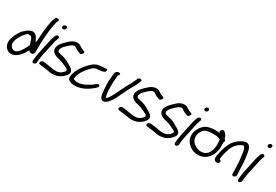

<svg xmlns="http://www.w3.org/2000/svg" viewBox="56 -1796 4221 2938"><g transform="rotate(30 2167.0 -327.5)"><path d="M408 -271C403 -270 397 -268 392 -265C379 -300 363 -340 329 -362C270 -408 190 -344 152 -305C149 -303 144 -302 142 -301C91 -240 -13 -79 57 28C78 61 122 98 193 83H194C280 60 337 -24 378 -102C386 -90 400 -73 426 -75C458 -78 475 -102 474 -123C474 -196 474 -276 479 -358C485 -448 492 -547 514 -644C518 -664 522 -680 527 -690L538 -714C554 -741 491 -751 476 -727L466 -705C459 -688 452 -667 447 -642C423 -534 413 -388 408 -271ZM100 -64C98 -110 122 -163 146 -203C171 -244 205 -287 236 -309L237 -310C251 -305 265 -302 281 -306C298 -297 315 -273 321 -253L335 -206C338 -196 340 -185 345 -173C317 -112 280 -44 241 -8C211 15 190 28 154 15C127 3 102 -31 100 -64Z M663 -640C682 -640 699 -654 703 -673C708 -693 696 -709 676 -709C656 -709 639 -693 635 -675C630 -655 644 -640 663 -640ZM557 -294C551 -270 545 -244 540 -217L523 -134C515 -95 507 -27 504 2L503 3L504 4C504 8 505 10 505 15C505 22 509 31 513 34C533 53 571 27 572 0V-10C572 -16 573 -31 576 -56C585 -130 605 -215 623 -294C629 -319 633 -341 638 -362V-363C644 -397 653 -431 664 -458L671 -476C675 -486 674 -496 670 -502C656 -529 618 -509 608 -488L607 -487L601 -467C589 -436 578 -401 571 -361C566 -340 563 -318 557 -294Z M1054 -186C1046 -193 1033 -201 1020 -208C978 -232 934 -262 880 -276L834 -286C813 -290 785 -298 777 -305C768 -320 765 -326 771 -351C774 -359 778 -370 785 -382C791 -391 812 -414 843 -444C874 -473 898 -490 909 -496C930 -506 944 -508 960 -503L982 -490C1000 -474 1025 -462 1051 -453L1070 -447C1088 -436 1108 -456 1118 -476C1125 -486 1128 -505 1106 -509L1086 -516C1075 -521 1063 -525 1054 -530C1036 -539 1023 -553 1002 -564H1001C964 -578 928 -571 890 -554C864 -543 835 -519 800 -484C765 -449 740 -423 729 -404C718 -386 710 -369 706 -354C692 -293 723 -259 759 -239C800 -217 851 -212 893 -197C932 -182 974 -161 1009 -143C1022 -133 1024 -127 1026 -109C1000 -69 960 -38 905 -31C850 -24 806 -41 754 -47C726 -50 697 -56 668 -58L651 -60C649 -60 633 -56 627 -51C607 -38 603 -16 609 -3C613 1 619 4 628 5L644 8C670 11 701 16 731 19C765 23 803 32 839 36H840C931 40 997 10 1046 -39C1062 -55 1085 -81 1092 -104C1102 -143 1076 -171 1054 -186Z M1198 -132C1224 -208 1284 -281 1335 -330C1360 -352 1380 -365 1408 -370C1417 -371 1432 -372 1440 -373C1458 -375 1487 -375 1507 -380H1508V-381C1556 -397 1553 -405 1553 -405C1564 -423 1562 -442 1546 -448C1536 -442 1527 -443 1517 -448C1504 -445 1501 -443 1485 -441C1461 -439 1439 -439 1413 -435C1366 -429 1327 -401 1293 -371C1250 -331 1201 -270 1170 -218C1140 -165 1103 -78 1125 -26C1141 2 1187 18 1235 20C1328 24 1418 -17 1479 -60C1509 -81 1548 -108 1568 -135H1569C1577 -146 1589 -169 1567 -180C1551 -188 1520 -165 1520 -165C1489 -132 1430 -98 1382 -74C1336 -51 1255 -32 1208 -54C1187 -61 1184 -62 1186 -79C1190 -94 1190 -108 1198 -132Z M1676 -437C1674 -401 1669 -359 1665 -316C1662 -261 1664 -198 1670 -146C1673 -101 1679 -57 1694 -25C1704 -8 1721 21 1771 3C1807 -11 1836 -48 1856 -77C1869 -94 1881 -114 1892 -135C1928 -204 1960 -282 1997 -350C2029 -405 2066 -469 2089 -534L2094 -545C2108 -580 2046 -578 2032 -557L2027 -544C2023 -536 2016 -522 2009 -504C1991 -462 1964 -414 1939 -370C1879 -265 1842 -141 1771 -65C1767 -62 1763 -58 1760 -56L1757 -60V-62H1756C1734 -105 1735 -181 1732 -247C1732 -297 1735 -349 1739 -398C1739 -416 1739 -426 1741 -439C1745 -443 1759 -455 1764 -476C1766 -485 1754 -494 1735 -494C1728 -494 1722 -494 1712 -489C1696 -479 1677 -464 1676 -437Z M2451 -186C2443 -193 2430 -201 2417 -208C2375 -232 2331 -262 2277 -276L2231 -286C2210 -290 2182 -298 2174 -305C2165 -320 2162 -326 2168 -351C2171 -359 2175 -370 2182 -382C2188 -391 2209 -414 2240 -444C2271 -473 2295 -490 2306 -496C2327 -506 2341 -508 2357 -503L2379 -490C2397 -474 2422 -462 2448 -453L2467 -447C2485 -436 2505 -456 2515 -476C2522 -486 2525 -505 2503 -509L2483 -516C2472 -521 2460 -525 2451 -530C2433 -539 2420 -553 2399 -564H2398C2361 -578 2325 -571 2287 -554C2261 -543 2232 -519 2197 -484C2162 -449 2137 -423 2126 -404C2115 -386 2107 -369 2103 -354C2089 -293 2120 -259 2156 -239C2197 -217 2248 -212 2290 -197C2329 -182 2371 -161 2406 -143C2419 -133 2421 -127 2423 -109C2397 -69 2357 -38 2302 -31C2247 -24 2203 -41 2151 -47C2123 -50 2094 -56 2065 -58L2048 -60C2046 -60 2030 -56 2024 -51C2004 -38 2000 -16 2006 -3C2010 1 2016 4 2025 5L2041 8C2067 11 2098 16 2128 19C2162 23 2200 32 2236 36H2237C2328 40 2394 10 2443 -39C2459 -55 2482 -81 2489 -104C2499 -143 2473 -171 2451 -186Z M2947 -186C2939 -193 2926 -201 2913 -208C2871 -232 2827 -262 2773 -276L2727 -286C2706 -290 2678 -298 2670 -305C2661 -320 2658 -326 2664 -351C2667 -359 2671 -370 2678 -382C2684 -391 2705 -414 2736 -444C2767 -473 2791 -490 2802 -496C2823 -506 2837 -508 2853 -503L2875 -490C2893 -474 2918 -462 2944 -453L2963 -447C2981 -436 3001 -456 3011 -476C3018 -486 3021 -505 2999 -509L2979 -516C2968 -521 2956 -525 2947 -530C2929 -539 2916 -553 2895 -564H2894C2857 -578 2821 -571 2783 -554C2757 -543 2728 -519 2693 -484C2658 -449 2633 -423 2622 -404C2611 -386 2603 -369 2599 -354C2585 -293 2616 -259 2652 -239C2693 -217 2744 -212 2786 -197C2825 -182 2867 -161 2902 -143C2915 -133 2917 -127 2919 -109C2893 -69 2853 -38 2798 -31C2743 -24 2699 -41 2647 -47C2619 -50 2590 -56 2561 -58L2544 -60C2542 -60 2526 -56 2520 -51C2500 -38 2496 -16 2502 -3C2506 1 2512 4 2521 5L2537 8C2563 11 2594 16 2624 19C2658 23 2696 32 2732 36H2733C2824 40 2890 10 2939 -39C2955 -55 2978 -81 2985 -104C2995 -143 2969 -171 2947 -186Z M3176 -640C3195 -640 3212 -654 3216 -673C3221 -693 3209 -709 3189 -709C3169 -709 3152 -693 3148 -675C3143 -655 3157 -640 3176 -640ZM3070 -294C3064 -270 3058 -244 3053 -217L3036 -134C3028 -95 3020 -27 3017 2L3016 3L3017 4C3017 8 3018 10 3018 15C3018 22 3022 31 3026 34C3046 53 3084 27 3085 0V-10C3085 -16 3086 -31 3089 -56C3098 -130 3118 -215 3136 -294C3142 -319 3146 -341 3151 -362V-363C3157 -397 3166 -431 3177 -458L3184 -476C3188 -486 3187 -496 3183 -502C3169 -529 3131 -509 3121 -488L3120 -487L3114 -467C3102 -436 3091 -401 3084 -361C3079 -340 3076 -318 3070 -294Z M3194 -131C3214 -92 3251 -54 3294 -33C3331 -14 3386 4 3450 -8C3536 -24 3604 -83 3635 -172C3659 -235 3659 -303 3656 -351L3655 -367C3665 -380 3669 -399 3657 -411L3644 -422C3642 -428 3642 -435 3639 -441C3630 -468 3613 -500 3589 -515L3580 -521C3554 -545 3501 -492 3530 -467H3531L3534 -464C3515 -466 3495 -467 3471 -467C3419 -469 3370 -462 3327 -448C3275 -432 3231 -385 3205 -337C3162 -257 3169 -181 3194 -131ZM3336 -386C3368 -396 3412 -403 3454 -401H3455C3512 -401 3553 -396 3582 -378C3591 -322 3598 -255 3572 -181C3544 -103 3483 -59 3394 -74C3329 -89 3278 -124 3256 -171C3213 -252 3271 -366 3336 -386Z M3678 -65C3687 -55 3698 -47 3713 -47H3721C3739 -47 3757 -62 3761 -80C3765 -98 3754 -113 3736 -113H3735C3731 -120 3733 -145 3740 -175L3755 -238C3761 -258 3766 -278 3774 -301C3800 -380 3854 -440 3915 -467C3939 -479 3947 -483 3958 -472C3980 -453 3988 -401 3994 -360C4007 -274 4010 -224 4014 -114L4017 -18C4017 -9 4021 0 4028 4C4050 19 4085 -7 4086 -33L4082 -131C4079 -243 4075 -295 4061 -382C4053 -434 4046 -494 4010 -525C3975 -553 3937 -544 3896 -525C3855 -505 3818 -477 3787 -443C3738 -391 3710 -317 3689 -238L3674 -175C3665 -136 3655 -89 3678 -65Z M4293 -640C4312 -640 4329 -654 4333 -673C4338 -693 4326 -709 4306 -709C4286 -709 4269 -693 4265 -675C4260 -655 4274 -640 4293 -640ZM4187 -294C4181 -270 4175 -244 4170 -217L4153 -134C4145 -95 4137 -27 4134 2L4133 3L4134 4C4134 8 4135 10 4135 15C4135 22 4139 31 4143 34C4163 53 4201 27 4202 0V-10C4202 -16 4203 -31 4206 -56C4215 -130 4235 -215 4253 -294C4259 -319 4263 -341 4268 -362V-363C4274 -397 4283 -431 4294 -458L4301 -476C4305 -486 4304 -496 4300 -502C4286 -529 4248 -509 4238 -488L4237 -487L4231 -467C4219 -436 4208 -401 4201 -361C4196 -340 4193 -318 4187 -294Z"/></g></svg>

Font: Stray Cat
Style: ExBdObl
Weight: 800
Version: Version 1.0